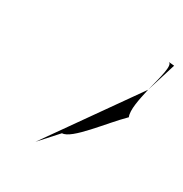

<svg xmlns="http://www.w3.org/2000/svg" viewBox="-108 -665 559 585"><g transform="rotate(30 171.5 -373.0)"><path d="M93 -166 150 -229C184 -229 252 -324 302 -373C293 -394 302 -435 311 -475ZM323 -580H321ZM323 -580 343 -578 311 -475C324 -527 339 -577 323 -580Z"/></g></svg>

Font: bitstorm
Style: exextobl
Weight: 400
Version: Version 0.2